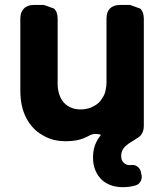

<svg xmlns="http://www.w3.org/2000/svg" viewBox="-20 -567 662 779"><path d="M563.5 -491.2V-56.6Q563.5 -32.2 550.8 -17.6Q544.9 -10.7 522 2.9Q499 16.6 493.2 22.5Q471.7 40 471.7 65.4Q471.7 83 480.5 91.8Q492.2 105.5 512.7 102.5Q526.4 100.6 537.6 108.9Q548.8 117.2 551.8 130.9Q551.8 130.9 551.8 132.3Q551.8 133.8 552.7 137.2Q553.7 140.6 554.7 144.5Q556.6 158.2 549.8 169.9Q543 181.6 529.3 185.5Q505.9 192.4 478.5 192.4Q431.6 192.4 399.4 168Q368.2 142.6 359.4 98.6Q357.4 84 357.4 71.3Q357.4 55.7 360.4 40Q366.2 10.7 385.7 -14.6Q388.7 -18.6 389.6 -20.5Q360.4 -28.3 339.8 -15.6Q320.3 -4.9 296.9 1Q274.4 5.9 247.1 5.9Q219.7 5.9 196.3 0Q171.9 -6.8 151.4 -19.5Q129.9 -31.2 114.3 -48.8Q97.7 -66.4 85.9 -89.8Q74.2 -112.3 68.4 -139.6Q62.5 -168 62.5 -199.2V-491.2Q62.5 -518.6 77.1 -532.2Q90.8 -546.9 117.2 -546.9H158.2L199.2 -532.2Q213.9 -518.6 213.9 -491.2V-226.6Q213.9 -203.1 220.7 -183.6Q226.6 -165 239.3 -150.4Q252 -136.7 269.5 -129.9Q286.1 -123 307.6 -123Q321.3 -123 334 -126Q347.7 -128.9 359.4 -135.7Q371.1 -141.6 380.9 -150.4Q390.6 -160.2 397.5 -172.9Q405.3 -184.6 408.2 -200.2Q412.1 -215.8 412.1 -233.4V-491.2Q412.1 -518.6 425.8 -532.2Q440.4 -546.9 466.8 -546.9H507.8L548.8 -532.2Q563.5 -518.6 563.5 -491.2Z"/></svg>

Font: DeepSea
Style: Bold
Weight: 700
Designer: Stem
Version: Version 3.019;git-0a5106e0b